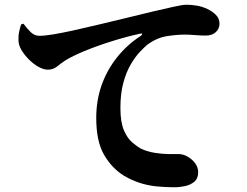

<svg xmlns="http://www.w3.org/2000/svg" viewBox="-20 -762 1040 810"><path d="M715 28Q674 28 637.5 24Q601 20 568 9Q535 -2 504 -20Q452 -52 419 -109Q386 -166 386 -264Q386 -339 409 -403.5Q432 -468 474.5 -521Q517 -574 573 -610Q580 -615 579.5 -618.5Q579 -622 571 -620Q512 -607 450 -587.5Q388 -568 336 -546.5Q284 -525 254 -506Q239 -496 221.5 -482Q204 -468 182 -468Q164 -468 142.5 -480Q121 -492 102 -511Q83 -530 70.5 -551Q58 -572 58 -592Q57 -611 61 -629Q65 -647 69 -659L79 -662Q93 -643 109 -627Q125 -611 146 -611Q169 -611 205 -617Q241 -623 289 -633.5Q337 -644 395 -658Q453 -672 520 -688Q572 -701 623 -713Q674 -725 712.5 -733.5Q751 -742 766 -742Q789 -742 811.5 -738Q834 -734 855 -724Q876 -714 891 -699Q906 -684 906 -662Q906 -641 890.5 -626.5Q875 -612 848 -612Q827 -612 803 -614Q779 -616 759 -616Q726 -616 684 -609.5Q642 -603 601 -573Q589 -563 570 -543Q551 -523 532 -491Q513 -459 500.5 -413.5Q488 -368 488 -307Q488 -247 502.5 -213Q517 -179 537.5 -161.5Q558 -144 574 -135Q602 -122 634.5 -117Q667 -112 694.5 -112Q722 -112 734 -112Q753 -112 772 -101Q791 -90 803.5 -73Q816 -56 816 -35Q816 -9 800 4.5Q784 18 761 23Q738 28 715 28Z"/></svg>

Font: Noto Serif TC ExtraBold
Style: Regular
Weight: 800
Designer: Ryoko NISHIZUKA 西塚涼子 (kana & ideographs); Frank Grießhammer (Latin, Greek & Cyrillic); Wenlong ZHANG 张文龙 (bopomofo); San
Foundry: Adobe
Version: Version 2.002-H1;hotconv 1.1.0;makeotfexe 2.6.0